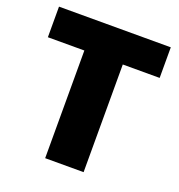

<svg xmlns="http://www.w3.org/2000/svg" viewBox="-128 -813 860 920"><g transform="rotate(20 302.0 -352.5)"><path d="M17 -549H203V0H399V-549H587V-705H17Z"/></g></svg>

Font: SVN-Poppins ExtraBold
Style: Regular
Weight: 800
Designer: Ninad Kale (Devanagari), Jonny Pinhorn (Latin)
Foundry: Indian Type Foundry
Version: Version 3.002 2017; ttfautohint (v1.8.3)